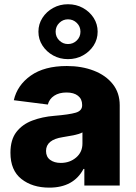

<svg xmlns="http://www.w3.org/2000/svg" viewBox="-20 -858 629 888"><path d="M208 9.8Q129.4 9.8 78.9 -30.3Q28.3 -70.3 28.3 -151.4Q28.3 -211.9 55.9 -247.6Q83.5 -283.2 129.6 -300.5Q175.8 -317.9 231 -322.3Q300.8 -328.1 330.3 -336.9Q359.9 -345.7 359.9 -370.6V-373Q359.9 -399.9 340.8 -415Q321.8 -430.2 287.6 -430.2Q253.4 -430.2 230.7 -415.3Q208 -400.4 201.2 -374.5L43.9 -394.5Q59.6 -463.9 122.3 -508.3Q185.1 -552.7 289.1 -552.7Q358.4 -552.7 413.8 -531.2Q469.2 -509.8 501.5 -469.2Q533.7 -428.7 533.7 -371.1V0H370.1V-76.7H366.2Q320.3 9.8 208 9.8ZM261.2 -104.5Q302.7 -104.5 332 -129.4Q361.3 -154.3 361.3 -194.3V-245.6Q346.7 -237.8 320.1 -232.4Q293.5 -227.1 270 -223.6Q192.9 -211.9 192.9 -159.7Q192.9 -132.8 211.9 -118.7Q231 -104.5 261.2 -104.5ZM294.4 -584.5Q256.8 -584.5 225.8 -601.6Q194.8 -618.7 176.3 -647.5Q157.7 -676.3 157.7 -711.4Q157.7 -746.6 176.3 -775.4Q194.8 -804.2 225.8 -821.3Q256.8 -838.4 294.4 -838.4Q332.5 -838.4 363.5 -821.3Q394.5 -804.2 413.1 -775.4Q431.6 -746.6 431.6 -711.4Q431.6 -676.3 413.1 -647.5Q394.5 -618.7 363.5 -601.6Q332.5 -584.5 294.4 -584.5ZM294.4 -654.3Q318.4 -654.3 335.2 -670.9Q352.1 -687.5 352.1 -711.4Q352.1 -735.4 335.2 -752Q318.4 -768.6 294.4 -768.6Q271 -768.6 254.2 -752Q237.3 -735.4 237.3 -711.4Q237.3 -687.5 254.2 -670.9Q271 -654.3 294.4 -654.3Z"/></svg>

Font: Inter Extra Bold
Style: Regular
Weight: 800
Designer: Rasmus Andersson
Foundry: rsms
Version: Version 4.000;git-3c8e0fc